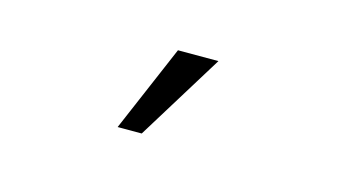

<svg xmlns="http://www.w3.org/2000/svg" viewBox="-37 -206 699 385"><g transform="rotate(15 312.5 -14.0)"><path d="M269 76H219L296 -104H380Z"/></g></svg>

Font: Inconsolata Expanded Thin
Style: Regular
Weight: 100
Width: 7
Monospace: yes
Designer: Raph Levien, Cyreal, Brenton Simpson
Foundry: Raph Levien, Cyreal, Google
Version: Version 3.100; ttfautohint (v1.8.4.7-5d5b)